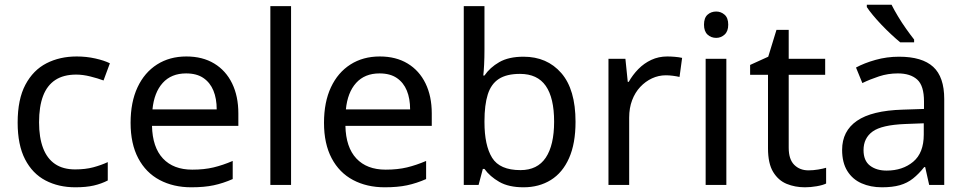

<svg xmlns="http://www.w3.org/2000/svg" viewBox="-20 -786 4114 816"><path d="M300 10Q229 10 173.5 -19Q118 -48 86.5 -109Q55 -170 55 -265Q55 -364 88 -426Q121 -488 177.5 -517Q234 -546 306 -546Q347 -546 385 -537.5Q423 -529 447 -517L420 -444Q396 -453 364 -461Q332 -469 304 -469Q250 -469 215 -446Q180 -423 163 -378Q146 -333 146 -266Q146 -202 163 -157Q180 -112 214 -89Q248 -66 299 -66Q343 -66 376.5 -75Q410 -84 438 -97V-19Q411 -5 378.5 2.5Q346 10 300 10Z M772 -546Q841 -546 890.5 -516Q940 -486 966.5 -431.5Q993 -377 993 -304V-251H626Q628 -160 672.5 -112.5Q717 -65 797 -65Q848 -65 887.5 -74.5Q927 -84 969 -102V-25Q928 -7 888 1.5Q848 10 793 10Q717 10 658.5 -21Q600 -52 567.5 -113.5Q535 -175 535 -264Q535 -352 564.5 -415Q594 -478 647.5 -512Q701 -546 772 -546ZM771 -474Q708 -474 671.5 -433.5Q635 -393 628 -321H901Q901 -367 887 -401Q873 -435 844.5 -454.5Q816 -474 771 -474Z M1217 0H1129V-760H1217Z M1594 -546Q1663 -546 1712.5 -516Q1762 -486 1788.5 -431.5Q1815 -377 1815 -304V-251H1448Q1450 -160 1494.5 -112.5Q1539 -65 1619 -65Q1670 -65 1709.5 -74.5Q1749 -84 1791 -102V-25Q1750 -7 1710 1.5Q1670 10 1615 10Q1539 10 1480.5 -21Q1422 -52 1389.5 -113.5Q1357 -175 1357 -264Q1357 -352 1386.5 -415Q1416 -478 1469.5 -512Q1523 -546 1594 -546ZM1593 -474Q1530 -474 1493.5 -433.5Q1457 -393 1450 -321H1723Q1723 -367 1709 -401Q1695 -435 1666.5 -454.5Q1638 -474 1593 -474Z M2039 -575Q2039 -541 2037.5 -511.5Q2036 -482 2034 -465H2039Q2062 -499 2102 -522Q2142 -545 2205 -545Q2305 -545 2365.5 -475.5Q2426 -406 2426 -268Q2426 -176 2398.5 -114Q2371 -52 2321 -21Q2271 10 2205 10Q2142 10 2102 -13Q2062 -36 2039 -68H2032L2014 0H1951V-760H2039ZM2190 -472Q2133 -472 2100 -450.5Q2067 -429 2053 -384.5Q2039 -340 2039 -271V-267Q2039 -168 2071.5 -115.5Q2104 -63 2192 -63Q2264 -63 2299.5 -116Q2335 -169 2335 -269Q2335 -370 2299.5 -421Q2264 -472 2190 -472Z M2816 -546Q2831 -546 2848.5 -544.5Q2866 -543 2879 -540L2868 -459Q2855 -462 2839.5 -464Q2824 -466 2810 -466Q2779 -466 2751 -453Q2723 -440 2701 -416.5Q2679 -393 2666.5 -360Q2654 -327 2654 -286V0H2566V-536H2638L2648 -438H2652Q2669 -468 2693 -492.5Q2717 -517 2748 -531.5Q2779 -546 2816 -546Z M3067 -536V0H2979V-536ZM3024 -737Q3044 -737 3059.5 -723.5Q3075 -710 3075 -681Q3075 -653 3059.5 -639Q3044 -625 3024 -625Q3002 -625 2987 -639Q2972 -653 2972 -681Q2972 -710 2987 -723.5Q3002 -737 3024 -737Z M3416 -62Q3436 -62 3457 -65.5Q3478 -69 3491 -73V-6Q3477 1 3451 5.5Q3425 10 3401 10Q3359 10 3323.5 -4.5Q3288 -19 3266 -55Q3244 -91 3244 -156V-468H3168V-510L3245 -545L3280 -659H3332V-536H3487V-468H3332V-158Q3332 -109 3355.5 -85.5Q3379 -62 3416 -62Z M3801 -545Q3899 -545 3946 -502Q3993 -459 3993 -365V0H3929L3912 -76H3908Q3885 -47 3860.5 -27.5Q3836 -8 3804.5 1Q3773 10 3728 10Q3680 10 3641.5 -7Q3603 -24 3581 -59.5Q3559 -95 3559 -149Q3559 -229 3622 -272.5Q3685 -316 3816 -320L3907 -323V-355Q3907 -422 3878 -448Q3849 -474 3796 -474Q3754 -474 3716 -461.5Q3678 -449 3645 -433L3618 -499Q3653 -518 3701 -531.5Q3749 -545 3801 -545ZM3827 -259Q3727 -255 3688.5 -227Q3650 -199 3650 -148Q3650 -103 3677.5 -82Q3705 -61 3748 -61Q3816 -61 3861 -98.5Q3906 -136 3906 -214V-262ZM3769 -766Q3780 -744 3796.5 -716.5Q3813 -689 3831.5 -663Q3850 -637 3865 -618V-606H3806Q3789 -620 3768 -639.5Q3747 -659 3726.5 -680.5Q3706 -702 3689.5 -722Q3673 -742 3664 -756V-766Z"/></svg>

Font: Noto Sans Kannada
Style: Regular
Weight: 400
Designer: Jelle Bosma - Monotype Design Team
Foundry: Monotype Imaging Inc.
Version: Version 2.003